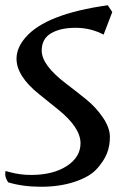

<svg xmlns="http://www.w3.org/2000/svg" viewBox="-20 -684 478 732"><path d="M408 -638 375 -552Q326 -578 268 -578Q210 -578 174.5 -557Q139 -536 139 -491Q139 -436 231 -366Q269 -337 307 -306.5Q345 -276 372 -236.5Q399 -197 399 -162Q399 -127 387.5 -98.5Q376 -70 349 -40Q322 -10 265 9Q208 28 137 28Q66 28 11 11Q0 -6 0 -19Q0 -32 1.5 -32Q3 -32 16 -28Q57 -17 98 -17Q182 -17 234.5 -51Q287 -85 287 -138Q287 -198 201 -267Q165 -296 129 -325Q43 -394 43 -460Q43 -502 78 -542Q155 -631 391 -664Z"/></svg>

Font: Julee
Style: Regular
Weight: 400
Version: Version 1.001